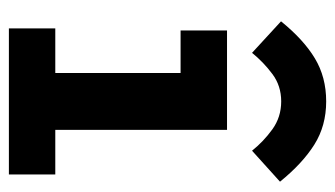

<svg xmlns="http://www.w3.org/2000/svg" viewBox="-181 -573 754 432"><g transform="rotate(90 196.0 -357.0)"><path d="M43.9 0V-104.4H144.2V-386.3H48.5V-490.8H272.2V-104.4H372.5V0ZM98.9 -547.1 28 -612.3Q69 -663 111.2 -688.4Q153.4 -713.9 208.2 -713.9Q263 -713.9 305.3 -687.3Q347.7 -660.7 388.8 -610L319.1 -547.1Q298.6 -572.8 271 -592.8Q243.4 -612.7 208.2 -612.7Q173 -612.7 146.5 -592.8Q119.9 -573 98.9 -547.1Z"/></g></svg>

Font: Anaheim
Style: Regular
Weight: 400
Designer: Vernon Adams
Foundry: Vernon Adams
Version: Version 2.001